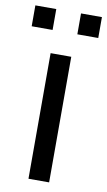

<svg xmlns="http://www.w3.org/2000/svg" viewBox="-103 -770 454 813"><g transform="rotate(10 124.0 -364.0)"><path d="M267.6 -638.2H177.7V-728H267.6ZM71.3 -638.2H-18.6V-728H71.3ZM168.9 0H80.1V-540H168.9Z"/></g></svg>

Font: Vela Sans Med
Style: Regular
Weight: 500
Designer: Principal design: Mikhail Sharanda - project Manrope.
Design modification: Ravid Balaliev
Foundry: Mikhail Sharanda
Version: Version 1.001